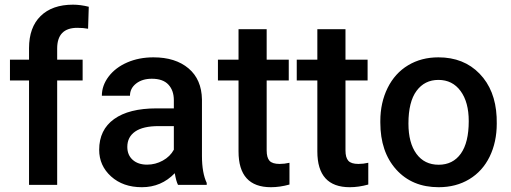

<svg xmlns="http://www.w3.org/2000/svg" viewBox="-20 -780 2155 810"><path d="M102.5 0V-440.4H22V-528.3H102.5V-576.7Q102.5 -664.6 151.4 -712.4Q200.2 -760.3 288.1 -760.3Q319.3 -760.3 354.5 -751.5L351.6 -658.7Q332 -662.6 306.2 -662.6Q221.2 -662.6 221.2 -575.2V-528.3H328.6V-440.4H221.2V0Z M731 0Q723.1 -15.1 717.3 -49.3Q660.6 9.8 578.6 9.8Q499 9.8 448.7 -35.6Q398.4 -81.1 398.4 -147.9Q398.4 -232.4 461.2 -277.6Q523.9 -322.8 640.6 -322.8H713.4V-357.4Q713.4 -398.4 690.4 -423.1Q667.5 -447.8 620.6 -447.8Q580.1 -447.8 554.2 -427.5Q528.3 -407.2 528.3 -376H409.7Q409.7 -419.4 438.5 -457.3Q467.3 -495.1 516.8 -516.6Q566.4 -538.1 627.4 -538.1Q720.2 -538.1 775.4 -491.5Q830.6 -444.8 832 -360.4V-122.1Q832 -50.8 852.1 -8.3V0ZM600.6 -85.4Q635.7 -85.4 666.7 -102.5Q697.8 -119.6 713.4 -148.4V-248H649.4Q583.5 -248 550.3 -225.1Q517.1 -202.1 517.1 -160.2Q517.1 -126 539.8 -105.7Q562.5 -85.4 600.6 -85.4Z M1105 -656.7V-528.3H1198.2V-440.4H1105V-145.5Q1105 -115.2 1116.9 -101.8Q1128.9 -88.4 1159.7 -88.4Q1180.2 -88.4 1201.2 -93.3V-1.5Q1160.6 9.8 1123 9.8Q986.3 9.8 986.3 -141.1V-440.4H899.4V-528.3H986.3V-656.7Z M1437.5 -656.7V-528.3H1530.8V-440.4H1437.5V-145.5Q1437.5 -115.2 1449.5 -101.8Q1461.4 -88.4 1492.2 -88.4Q1512.7 -88.4 1533.7 -93.3V-1.5Q1493.2 9.8 1455.6 9.8Q1318.8 9.8 1318.8 -141.1V-440.4H1231.9V-528.3H1318.8V-656.7Z M1584.5 -269Q1584.5 -346.7 1615.2 -408.9Q1646 -471.2 1701.7 -504.6Q1757.3 -538.1 1829.6 -538.1Q1936.5 -538.1 2003.2 -469.2Q2069.8 -400.4 2075.2 -286.6L2075.7 -258.8Q2075.7 -180.7 2045.7 -119.1Q2015.6 -57.6 1959.7 -23.9Q1903.8 9.8 1830.6 9.8Q1718.8 9.8 1651.6 -64.7Q1584.5 -139.2 1584.5 -263.2ZM1703.1 -258.8Q1703.1 -177.2 1736.8 -131.1Q1770.5 -85 1830.6 -85Q1890.6 -85 1924.1 -131.8Q1957.5 -178.7 1957.5 -269Q1957.5 -349.1 1923.1 -396Q1888.7 -442.9 1829.6 -442.9Q1771.5 -442.9 1737.3 -396.7Q1703.1 -350.6 1703.1 -258.8Z"/></svg>

Font: Vazir Medium
Style: Medium
Weight: 500
Designer: Saber Rastikerdar
Foundry: Saber Rastikerdar
Version: Version 30.0.0